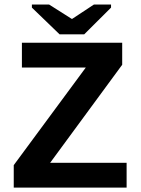

<svg xmlns="http://www.w3.org/2000/svg" viewBox="-20 -853 640 873"><path d="M555.7 0H42.5V-102.1L370.1 -545.9H79.6V-658.7H535.6V-558.6L208 -112.8H555.7ZM362.8 -696.8H251L125 -818.4V-832.5H203.1L306.2 -767.1H308.1L407.2 -832.5H484.9V-818.4Z"/></svg>

Font: Liberation Mono
Style: Bold
Weight: 700
Monospace: yes
Designer: Steve Matteson
Foundry: Ascender Corporation
Version: Version 2.1.5